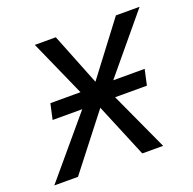

<svg xmlns="http://www.w3.org/2000/svg" viewBox="-142 -638 745 740"><g transform="rotate(-20 231.0 -267.5)"><path d="M161.1 -239.3H39.6L53.7 -303.2H177.2L74.2 -534.7H160.2L245.1 -321.3L406.7 -534.7H503.9L311.5 -303.2H440.4L426.3 -239.3H295.9L405.8 0H320.3L228.5 -220.7L56.6 0H-40.5Z"/></g></svg>

Font: Viking Open Sans
Style: Italic
Weight: 400
Italic angle: -12°
Foundry: Ascender Corporation
Version: Version 2.000